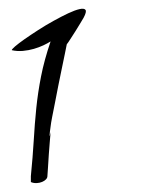

<svg xmlns="http://www.w3.org/2000/svg" viewBox="-20 -582 349 433"><path d="M49.6 -184.7Q53.9 -228.3 56.1 -265.3Q58.2 -302.3 61.8 -337.8Q65.4 -373.3 72.6 -409.8Q79.7 -446.2 94.1 -488.6Q87.6 -484.4 77.9 -479.8Q68.3 -475.3 56.4 -471.8Q44.6 -468.4 31.7 -467.2Q18.8 -466.1 6.7 -468.8Q5.9 -470.3 13.8 -477.2Q21.7 -484 35.3 -493.6Q48.9 -503.1 66.1 -514.2Q83.3 -525.3 100.9 -535Q118.4 -544.7 133.8 -552Q149.2 -559.2 159.6 -561.5Q170 -563.8 172.9 -559.6Q175.7 -555.4 168.6 -542.1Q166.4 -538.6 161.4 -530Q156.4 -521.4 150.3 -511.9Q144.2 -502.4 138.8 -494Q133.5 -485.6 130.6 -482.1Q129.2 -475.3 126.3 -460.7Q123.4 -446.2 119.5 -427.9Q115.5 -409.6 111.6 -389.4Q107.7 -369.1 104.1 -350.8Q100.5 -332.5 97.6 -318Q94.8 -303.5 94.1 -296.6Q91.9 -281.3 91.9 -277.7Q91.9 -274.1 92.3 -275.4Q92.6 -276.7 93.3 -280.4Q94.1 -284 94.1 -283.6Q93.3 -276 92.3 -262.4Q91.2 -248.9 90.1 -234Q89 -219.1 88.3 -205.5Q87.6 -192 86.9 -184.7Q86.9 -180.9 83.7 -177.5Q80.4 -174 75.1 -171.8Q69.7 -169.5 62.9 -169.1Q56.1 -168.7 49.6 -171.4Z"/></svg>

Font: Over the Rainbow
Style: Regular
Weight: 400
Designer: Kimberly Geswein
Foundry: Kimberly Geswein
Version: Version 1.002 2010